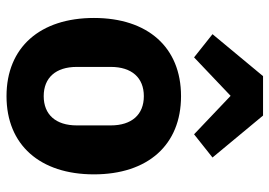

<svg xmlns="http://www.w3.org/2000/svg" viewBox="-142 -694 847 604"><g transform="rotate(90 282.0 -391.5)"><path d="M219 -795 87 -636 160 -578 281 -693 402 -578 475 -636 343 -795ZM282 12C436 12 528 -94 528 -263C528 -432 436 -537 282 -537C128 -537 36 -432 36 -263C36 -94 128 12 282 12ZM282 -105C224 -105 190 -143 190 -209V-316C190 -382 224 -420 282 -420C340 -420 374 -382 374 -316V-209C374 -143 340 -105 282 -105Z"/></g></svg>

Font: LVC Sans
Style: Bold
Weight: 700
Designer: Mike Abbink, Paul van der Laan, Pieter van Rosmalen
Foundry: Bold Monday
Version: Version 3.0